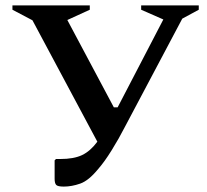

<svg xmlns="http://www.w3.org/2000/svg" viewBox="-20 -680 766 710"><path d="M343 -55Q308 -12 276.5 -1Q245 10 216 10Q194 10 188 4Q182 -2 182 -19V-87L187 -92H203Q253 -92 283.5 -106.5Q314 -121 340 -156L100 -605L26 -644V-660H312V-644L229 -606L401 -283H415L584 -608L502 -644V-660H715V-644L654 -611L442 -211Q420 -168 393 -124.5Q366 -81 343 -55Z"/></svg>

Font: Spectral SC SemiBold
Style: Regular
Weight: 600
Designer: Jean-Baptiste Levee
Foundry: Production Type
Version: Version 2.001